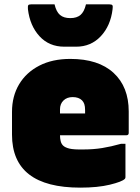

<svg xmlns="http://www.w3.org/2000/svg" viewBox="-20 -840 640 880"><path d="M302 -570Q431 -570 500.5 -506Q570 -442 570 -329V-231Q570 -220 559 -220H255Q255 -206 258 -193.5Q261 -181 269 -173Q278 -164 298 -159Q318 -154 364 -155Q408 -155 448.5 -161.5Q489 -168 535 -181H555V-28Q555 -23 552 -20Q539 -7 483.5 6.5Q428 20 348 20Q35 20 35 -223V-327Q35 -399 67.5 -453.5Q100 -508 160 -539Q220 -570 302 -570ZM313 -395Q287 -395 271 -379.5Q255 -364 255 -339V-320H370V-335Q370 -352 366.5 -362.5Q363 -373 356 -380Q341 -395 313 -395ZM302 -757Q332 -757 349 -771.5Q366 -786 374 -820H482Q492 -820 495 -816Q498 -812 496 -798Q487 -722 442 -674Q397 -626 329 -626H275Q205 -626 161 -674Q117 -722 108 -798Q107 -812 109.5 -816Q112 -820 122 -820H230Q238 -786 255 -771.5Q272 -757 302 -757Z"/></svg>

Font: Recursive Mn Lnr St XBk
Style: Regular
Weight: 1000
Monospace: yes
Version: Version 1.079;hotconv 1.0.112;makeotfexe 2.5.65598; ttfautoh